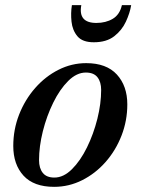

<svg xmlns="http://www.w3.org/2000/svg" viewBox="-20 -715 550 745"><path d="M295.5 -695Q282.5 -626 354 -626Q390.5 -626 417.5 -642Q444.5 -658 453 -695H489Q484 -664.5 468.5 -631Q453 -597.5 423 -574.2Q393 -551 344 -551Q300 -551 280.5 -574.2Q261 -597.5 257.5 -631Q254 -664.5 259 -695ZM190 10Q111 10 71.2 -33.5Q31.5 -77 31.5 -148.5Q31.5 -212.5 54.2 -270.5Q77 -328.5 116.5 -373.5Q156 -418.5 207 -444.2Q258 -470 314.5 -470Q393 -470 433.5 -425.8Q474 -381.5 474 -310Q474 -246.5 451.5 -188.8Q429 -131 389.5 -86.2Q350 -41.5 298.8 -15.8Q247.5 10 190 10ZM191 -26Q226.5 -26 259.2 -58.5Q292 -91 317.5 -143Q343 -195 357.8 -254Q372.5 -313 372.5 -366Q372.5 -397 358.2 -415.2Q344 -433.5 313 -433.5Q277.5 -433.5 244.8 -401Q212 -368.5 186.5 -316.5Q161 -264.5 146.2 -205.5Q131.5 -146.5 131.5 -93.5Q131.5 -62.5 146 -44.2Q160.5 -26 191 -26Z"/></svg>

Font: Bodoni* 06pt Medium
Style: Italic
Weight: 500
Italic angle: -13°
Version: Version 2.3